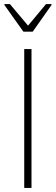

<svg xmlns="http://www.w3.org/2000/svg" viewBox="-20 -931 276 951"><path d="M100 0V-688H136V0ZM96 -774 2 -906V-911H29L119 -804L208 -911H235V-906L142 -774Z"/></svg>

Font: Saira SemiCondensed Thin
Style: Regular
Weight: 250
Width: 4
Designer: Hector Gatti with collaboration of the Omnibus-Type team
Foundry: Omnibus-Type
Version: Version 1.101